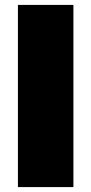

<svg xmlns="http://www.w3.org/2000/svg" viewBox="-20 -762 372 782"><path d="M53 -742V0H279V-742Z"/></svg>

Font: Montserrat Custom Black
Style: Regular
Weight: 900
Designer: Julieta Ulanovsky
Foundry: Julieta Ulanovsky
Version: Version 7.200